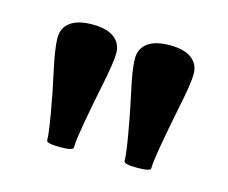

<svg xmlns="http://www.w3.org/2000/svg" viewBox="-53 -792 484 407"><g transform="rotate(15 189.0 -588.5)"><path d="M76.2 -460.9Q76.2 -475.6 68.6 -519.5Q61 -563.5 52.2 -603Q41 -653.8 41 -676.8Q41 -698.7 57.4 -710.9Q73.7 -723.1 106 -723.1Q137.2 -723.1 153.6 -710.9Q169.9 -698.7 169.9 -676.8Q169.9 -656.7 158.7 -603Q149.9 -560.5 142.3 -517.8Q134.8 -475.1 134.8 -460.9Q134.8 -454.1 106 -454.1Q76.2 -454.1 76.2 -460.9ZM246.1 -460.9Q246.1 -475.6 238.5 -519.5Q231 -563.5 222.2 -603Q210.9 -653.8 210.9 -676.8Q210.9 -698.7 227.3 -710.9Q243.7 -723.1 275.9 -723.1Q307.1 -723.1 323.5 -710.9Q339.8 -698.7 339.8 -676.8Q339.8 -656.7 328.6 -603Q319.8 -560.5 312.3 -517.8Q304.7 -475.1 304.7 -460.9Q304.7 -454.1 275.9 -454.1Q246.1 -454.1 246.1 -460.9Z"/></g></svg>

Font: JuniusX
Style: Bold
Weight: 700
Designer: Peter S. Baker
Foundry: Briery Creek Software
Version: Version 1.004